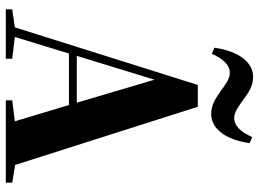

<svg xmlns="http://www.w3.org/2000/svg" viewBox="-135 -755 890 660"><g transform="rotate(90 310.0 -425.0)"><path d="M12 0H182V-22L107 -31L164 -217H341L397 -31L325 -22V0H608V-22L547 -32L347 -660H272L74 -31L12 -22ZM172 -244 254 -511 333 -244ZM144 -717 165 -708C180 -743 201 -770 231 -770C251 -770 272 -754 294 -738C316 -723 339 -706 372 -706C421 -706 460 -753 472 -838L451 -847C436 -812 415 -785 385 -785C364 -785 342 -803 319 -819C299 -834 276 -850 244 -850C195 -850 156 -802 144 -717Z"/></g></svg>

Font: Source Serif 4 Display
Style: Bold
Weight: 700
Designer: Frank Grießhammer
Foundry: Adobe Systems Incorporated
Version: Version 4.004;hotconv 1.0.117;makeotfexe 2.5.65602